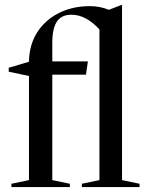

<svg xmlns="http://www.w3.org/2000/svg" viewBox="-20 -762 606 782"><path d="M193 -28.5 264.5 -13.5V0H26.5V-13.5L98 -28.5V-452.5L15.5 -470V-486L98 -510.5Q99 -579 131.2 -629.8Q163.5 -680.5 219.5 -708.8Q275.5 -737 346 -737Q387.5 -737 423.5 -722L475 -742H477V-28.5L548.5 -13.5V0H313.5V-13.5L385 -28.5V-642Q360 -670 331 -686Q302 -702 271 -702Q230 -702 211.5 -673.8Q193 -645.5 193 -588V-512H338L330 -458H193Z"/></svg>

Font: Newsreader Display
Style: Regular
Weight: 400
Designer: Hugues Gentile
Foundry: Production Type
Version: Version 1.001